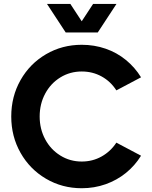

<svg xmlns="http://www.w3.org/2000/svg" viewBox="-20 -950 780 983"><path d="M37.6 -353.5Q37.6 -456.1 85.2 -540Q132.8 -624 215.6 -672.4Q298.3 -720.7 398.4 -720.7Q462.9 -720.7 520.8 -700.7Q578.6 -680.7 624.8 -642.8Q670.9 -605 702.1 -554.2L575.7 -487.3Q546.4 -533.2 500.2 -558.6Q454.1 -584 398.4 -584Q338.4 -584 289.1 -553.7Q239.7 -523.4 211.4 -470.7Q183.1 -418 183.1 -353.5Q183.1 -289.6 211.4 -236.8Q239.7 -184.1 289.1 -153.6Q338.4 -123 398.4 -123Q454.1 -123 500.2 -148.9Q546.4 -174.8 575.7 -219.7L702.1 -152.8Q670.9 -102.1 624.8 -64.7Q578.6 -27.3 520.8 -6.8Q462.9 13.7 398.4 13.7Q298.3 13.7 215.6 -34.9Q132.8 -83.5 85.2 -167.5Q37.6 -251.5 37.6 -353.5ZM316.4 -783.7H436L340.3 -929.7H220.7ZM360.8 -783.7H480.5L576.2 -929.7H456.5Z"/></svg>

Font: Wanted Sans Std Variable
Style: Regular
Weight: 400
Designer: Original Design by Kil Hyung-jin and Kang Hanbin, Wanted Lab, Inc;
Foundry: Wanted Lab, Inc.
Version: Version 1.003;Glyphs 3.2 (3227)